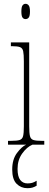

<svg xmlns="http://www.w3.org/2000/svg" viewBox="-20 -758 259 1006"><path d="M114 -658Q104 -658 98 -666Q92 -674 92 -698Q92 -721 98 -729.5Q104 -738 114 -738Q124 -738 130.5 -729.5Q137 -721 137 -698Q137 -674 130.5 -666Q124 -658 114 -658ZM22 0V-20H38Q69 -20 83 -24.5Q97 -29 101 -45Q105 -61 105 -96V-437Q105 -473 101.5 -489.5Q98 -506 85 -511Q72 -516 43 -516H37V-536H133V-96Q133 -61 137 -45Q141 -29 155 -24.5Q169 -20 199 -20H212V0ZM123 228Q90 228 67 205Q44 182 44 130Q44 77 69 43.5Q94 10 117 0H150Q121 12 96.5 46Q72 80 72 127Q72 167 86 185Q100 203 124 203Q138 203 148.5 200Q159 197 172 189V215Q160 222 149.5 225Q139 228 123 228Z"/></svg>

Font: Noto Serif Thai ExtraCondensed Thin
Style: Regular
Weight: 100
Width: 2
Designer: Monotype Design Team
Foundry: Monotype Imaging Inc.
Version: Version 2.001; ttfautohint (v1.8.4.7-5d5b)